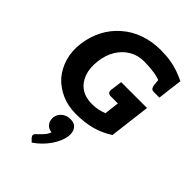

<svg xmlns="http://www.w3.org/2000/svg" viewBox="-313 -862 1358 1358"><g transform="rotate(45 366.0 -182.5)"><path d="M354 8Q274 8 210 -21Q146 -50 102 -99Q59 -149 38.5 -217Q18 -285 28 -365Q38 -446 73.5 -515Q109 -584 166 -633Q222 -683 296.5 -710Q371 -737 459 -737Q516 -737 558.5 -730Q601 -723 637.5 -710.5Q674 -698 714 -679L701 -578L624 -561Q587 -582 536 -589.5Q485 -597 435 -597Q371 -597 321.5 -567.5Q272 -538 240.5 -486Q209 -434 201 -365Q192 -292 212 -237Q232 -182 276 -152Q320 -122 383 -122Q418 -122 446 -128Q474 -134 499 -144L512 -255H440Q425 -255 417 -263.5Q409 -272 410 -285L422 -378H681L643 -70Q578 -28 509 -10Q440 8 354 8ZM595 -600 701 -578 691 -492H635Q617 -492 610 -502.5Q603 -513 601 -531ZM277 372 253 348Q249 342 246.5 337.5Q244 333 245 326Q247 314 260 305Q273 293 295 269.5Q317 246 325 221Q325 221 324.5 221Q324 221 324 221Q291 218 273 194Q255 170 259 136Q263 104 289.5 82Q316 60 353 60Q397 60 415.5 87.5Q434 115 429 155Q422 209 381 269Q340 329 277 372Z"/></g></svg>

Font: Aleo Black
Style: Italic
Weight: 900
Italic angle: -7°
Designer: Alessio Laiso
Foundry: Alessio Laiso
Version: Version 2.001;gftools[0.9.29]